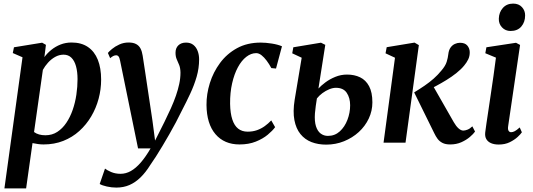

<svg xmlns="http://www.w3.org/2000/svg" viewBox="-20 -792 2958 1066"><path d="M4.5 254 105 -474 51 -497.5 57.5 -529.5 214 -555 235 -543 226.5 -475Q242 -496.5 264.8 -515Q287.5 -533.5 316 -544.8Q344.5 -556 377.5 -556Q431.5 -556 468 -531.2Q504.5 -506.5 523 -460.5Q541.5 -414.5 541.5 -350Q541.5 -296 527.5 -243.8Q513.5 -191.5 486.5 -145.8Q459.5 -100 420.5 -64.8Q381.5 -29.5 331.5 -9.8Q281.5 10 221.5 10Q207 10 191.2 7.8Q175.5 5.5 160.5 2.5L125 254ZM169 -59Q181 -50 196.8 -45.5Q212.5 -41 232 -41Q269.5 -41 298.2 -59.8Q327 -78.5 348.2 -110Q369.5 -141.5 383.5 -181.8Q397.5 -222 404 -266.2Q410.5 -310.5 410.5 -352.5Q410.5 -393.5 402 -424.2Q393.5 -455 376.2 -471.8Q359 -488.5 333 -488.5Q308.5 -488.5 286.2 -476Q264 -463.5 246.5 -444Q229 -424.5 218 -404Z M647 -454Q643.5 -472 638.2 -478.5Q633 -485 625 -485Q616.5 -485 608.8 -481Q601 -477 591.5 -469L579 -498Q585.5 -506.5 602 -520.2Q618.5 -534 642.5 -545Q666.5 -556 694 -556Q720 -556 736 -547.2Q752 -538.5 760.2 -522.5Q768.5 -506.5 772 -483.5Q778.5 -440.5 785.5 -395.2Q792.5 -350 799.2 -303.8Q806 -257.5 813 -211.8Q820 -166 826.5 -121.5L841 -11.5L893 -115Q912.5 -154.5 928.8 -190.8Q945 -227 956.8 -260.8Q968.5 -294.5 975.2 -326.2Q982 -358 982 -389Q981.5 -414.5 974.8 -431Q968 -447.5 961.2 -462.8Q954.5 -478 954.5 -499.5Q954.5 -525 970.2 -540.2Q986 -555.5 1013 -555.5Q1037.5 -555.5 1053.5 -542.8Q1069.5 -530 1077.5 -508.8Q1085.5 -487.5 1085.5 -462.5Q1085.5 -413.5 1071.8 -366Q1058 -318.5 1036.2 -272Q1014.5 -225.5 990.5 -179.5Q974.5 -146.5 956.5 -112.5Q938.5 -78.5 919.5 -45.5Q900.5 -12.5 882 18.5Q863.5 49.5 846.2 76.5Q829 103.5 814 124.5Q788.5 165.5 760 193.2Q731.5 221 698.8 235.2Q666 249.5 625.5 249.5Q600 249.5 573.2 243.5Q546.5 237.5 533.5 229.5L563 144Q573 152.5 596.5 162.8Q620 173 649 173Q679 173 706.5 157.5Q734 142 761.2 110.8Q788.5 79.5 816 32H746.5Z M1310 10Q1225 10 1176.2 -47.2Q1127.5 -104.5 1126.5 -209Q1126 -269.5 1145 -330.5Q1164 -391.5 1201.8 -442.5Q1239.5 -493.5 1296 -524.5Q1352.5 -555.5 1427.5 -555.5Q1455.5 -555.5 1489 -550.2Q1522.5 -545 1545.5 -535L1512.5 -411.5L1486.5 -414Q1474.5 -436.5 1460.5 -455.2Q1446.5 -474 1431.8 -485.5Q1417 -497 1402.5 -497Q1374 -497 1347.5 -476.5Q1321 -456 1300.8 -418.5Q1280.5 -381 1268.8 -329.5Q1257 -278 1257.5 -216Q1258.5 -163 1269.8 -128.8Q1281 -94.5 1302.2 -77.8Q1323.5 -61 1355 -61Q1384 -61 1407.5 -69.5Q1431 -78 1450.2 -92Q1469.5 -106 1486 -123.5L1507.5 -86Q1493.5 -66.5 1466.5 -44Q1439.5 -21.5 1400.2 -5.8Q1361 10 1310 10Z M1791 11Q1746 11 1709.2 -3.2Q1672.5 -17.5 1648 -47.8Q1623.5 -78 1614.5 -125.2Q1605.5 -172.5 1616 -238L1655 -471.5L1602.5 -496L1608.5 -529.5L1762 -555L1786 -543L1748 -300.5Q1762.5 -316.5 1786.5 -334.5Q1810.5 -352.5 1841.5 -365.2Q1872.5 -378 1907 -378Q1947.5 -378 1979.2 -362.8Q2011 -347.5 2029.2 -313.5Q2047.5 -279.5 2047.5 -223.5Q2047.5 -176.5 2027.5 -134Q2007.5 -91.5 1972 -59Q1936.5 -26.5 1890 -7.8Q1843.5 11 1791 11ZM1800.5 -37.5Q1839 -37.5 1866.5 -62.5Q1894 -87.5 1909 -126.8Q1924 -166 1924 -207.5Q1924 -248.5 1905.2 -276.5Q1886.5 -304.5 1845 -304.5Q1828 -304.5 1808.2 -296.5Q1788.5 -288.5 1770.2 -275Q1752 -261.5 1739.5 -245.5Q1736 -225.5 1733.2 -204.2Q1730.5 -183 1728.5 -162Q1725.5 -119 1734.2 -91.2Q1743 -63.5 1760.5 -50.5Q1778 -37.5 1800.5 -37.5Z M2109.5 0 2173 -471.5 2120.5 -496 2127 -530 2281.5 -555.5 2305.5 -541.5 2231.5 0ZM2479 10Q2453.5 10 2436.8 1.5Q2420 -7 2409.5 -21.2Q2399 -35.5 2391 -52.5L2279.5 -279Q2310.5 -298 2337.5 -316.5Q2364.5 -335 2387.8 -355.5Q2411 -376 2430.5 -400Q2453 -426 2460 -448.8Q2467 -471.5 2469 -491Q2471.5 -513.5 2481.2 -527.5Q2491 -541.5 2505.2 -548Q2519.5 -554.5 2533.5 -554.5Q2561.5 -554.5 2574.5 -539.2Q2587.5 -524 2588 -503Q2588.5 -481 2579.8 -462.8Q2571 -444.5 2557.5 -428.5Q2540.5 -407.5 2514.5 -386.8Q2488.5 -366 2458.8 -347.8Q2429 -329.5 2400.8 -314.5Q2372.5 -299.5 2351.5 -290L2375.5 -330.5L2499.5 -113.5Q2512 -91.5 2525.8 -79.2Q2539.5 -67 2552.5 -67Q2562 -67 2575.2 -72Q2588.5 -77 2602.5 -90.5L2617.5 -61.5Q2608.5 -48.5 2589 -31.8Q2569.5 -15 2541.8 -2.5Q2514 10 2479 10Z M2748.5 10.5Q2724 10.5 2706.2 2.8Q2688.5 -5 2680 -19.8Q2671.5 -34.5 2674 -57Q2676 -75 2680.8 -106.8Q2685.5 -138.5 2691.8 -180.2Q2698 -222 2705.2 -270.5Q2712.5 -319 2719.8 -370.2Q2727 -421.5 2733.5 -472L2674.5 -496.5L2680.5 -529.5L2845 -554.5L2867.5 -542.5L2801.5 -93Q2798.5 -74.5 2803.5 -66.2Q2808.5 -58 2817.5 -58Q2827.5 -58 2838.2 -63.8Q2849 -69.5 2865.5 -84.5L2877.5 -57.5Q2871 -47.5 2853.8 -31.5Q2836.5 -15.5 2810.2 -2.5Q2784 10.5 2748.5 10.5ZM2814.5 -620Q2786 -620 2767.2 -640Q2748.5 -660 2749.5 -688.5Q2750.5 -724 2772 -748Q2793.5 -772 2829 -772Q2860.5 -772 2878.2 -752.2Q2896 -732.5 2895.5 -706Q2895.5 -669.5 2874.5 -644.8Q2853.5 -620 2814.5 -620Z"/></svg>

Font: Merriweather 48pt SemiBold
Style: Italic
Weight: 600
Italic angle: -7.8°
Designer: Eben Sorkin
Foundry: Eben Sorkin
Version: Version 2.101